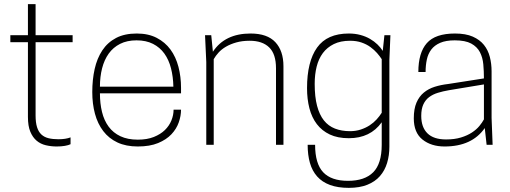

<svg xmlns="http://www.w3.org/2000/svg" viewBox="-20 -700 2464 928"><path d="M254 8Q227 8 201.5 2Q176 -4 157 -20Q138 -36 126.5 -63.5Q115 -91 115 -135V-496H30V-530H115V-680H152V-530H331V-496H152V-142Q152 -108 159 -85.5Q166 -63 180 -50Q194 -37 214.5 -32Q235 -27 262 -27Q298 -27 321 -36V-3Q311 2 293.5 5Q276 8 254 8Z M646 8Q589 8 547.5 -11.5Q506 -31 479 -66.5Q452 -102 439 -150Q426 -198 426 -255Q426 -315 437.5 -366.5Q449 -418 474.5 -456.5Q500 -495 541 -516.5Q582 -538 641 -538Q697 -538 737.5 -517Q778 -496 804 -460.5Q830 -425 842.5 -377Q855 -329 855 -275V-249H463Q463 -200 473 -159Q483 -118 505 -88Q527 -58 562 -41.5Q597 -25 646 -25Q691 -25 723.5 -38Q756 -51 777 -71.5Q798 -92 808.5 -118Q819 -144 819 -170H855Q855 -140 844 -108.5Q833 -77 808.5 -51Q784 -25 744 -8.5Q704 8 646 8ZM818 -281Q817 -329 806.5 -370Q796 -411 774.5 -441Q753 -471 719.5 -488Q686 -505 640 -505Q594 -505 560.5 -488Q527 -471 505.5 -441Q484 -411 473.5 -370Q463 -329 463 -281Z M1350 0H1314V-370Q1314 -439 1281 -471Q1248 -503 1187 -503Q1151 -503 1122.5 -495Q1094 -487 1072.5 -474.5Q1051 -462 1036.5 -446Q1022 -430 1013 -414V0H977V-400L971 -530H1001L1009 -450Q1067 -538 1191 -538Q1272 -538 1311 -496Q1350 -454 1350 -380Z M1666 208Q1613 208 1575 194Q1537 180 1513 153Q1489 126 1478 87.5Q1467 49 1467 0H1503Q1503 91 1542 132.5Q1581 174 1662 174Q1743 174 1784 132.5Q1825 91 1825 0V-109Q1770 -32 1666 -32Q1612 -32 1574 -50Q1536 -68 1511.5 -100Q1487 -132 1475.5 -176.5Q1464 -221 1464 -274Q1464 -402 1512.5 -470Q1561 -538 1666 -538Q1696 -538 1722 -531Q1748 -524 1768.5 -512Q1789 -500 1804.5 -485Q1820 -470 1830 -454L1838 -530H1867L1862 -410V-400V9Q1862 51 1851 87.5Q1840 124 1816.5 151Q1793 178 1755.5 193Q1718 208 1666 208ZM1672 -66Q1700 -66 1724 -74Q1748 -82 1767 -94.5Q1786 -107 1800.5 -123Q1815 -139 1825 -155V-414Q1816 -428 1802.5 -443.5Q1789 -459 1770.5 -472.5Q1752 -486 1727.5 -494.5Q1703 -503 1672 -503Q1626 -503 1593.5 -487Q1561 -471 1540.5 -443.5Q1520 -416 1510.5 -378Q1501 -340 1501 -295Q1501 -232 1512.5 -188.5Q1524 -145 1545.5 -118Q1567 -91 1599 -78.5Q1631 -66 1672 -66Z M2129 8Q2064 8 2022 -25.5Q1980 -59 1980 -128Q1980 -174 1993 -204Q2006 -234 2028.5 -252.5Q2051 -271 2081 -280.5Q2111 -290 2146 -294L2319 -321Q2319 -356 2316 -389Q2313 -422 2299.5 -448Q2286 -474 2257.5 -489.5Q2229 -505 2178 -505Q2135 -505 2107.5 -493Q2080 -481 2064.5 -460.5Q2049 -440 2043 -412Q2037 -384 2037 -352H2002Q2002 -445 2043 -491.5Q2084 -538 2179 -538Q2231 -538 2265 -523Q2299 -508 2319 -483Q2339 -458 2347.5 -425Q2356 -392 2356 -355V-130L2361 0H2332L2323 -81Q2261 8 2129 8ZM2136 -26Q2177 -26 2208 -35.5Q2239 -45 2261 -59.5Q2283 -74 2297 -91Q2311 -108 2319 -123V-292L2150 -264Q2121 -259 2096.5 -251.5Q2072 -244 2054 -230.5Q2036 -217 2026 -195Q2016 -173 2016 -140Q2016 -85 2046 -55.5Q2076 -26 2136 -26Z"/></svg>

Font: Tanohe Sans ExtraLight
Style: Regular
Weight: 250
Designer: Village Type and Design LLC & Cristiano Sobral
Foundry: Cooper Hewitt Smithsonian Design Museum
Version: Version 1.00;May 30, 2020;FontCreator 12.0.0.2522 64-bit; tt